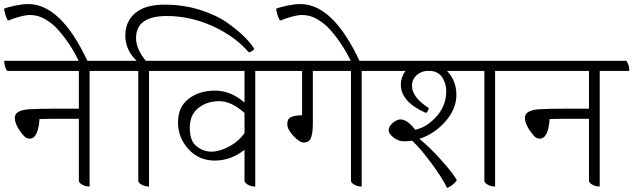

<svg xmlns="http://www.w3.org/2000/svg" viewBox="-46 -900 3124 947"><path d="M542 -550H396V20Q375 20 359 10.5Q343 1 343 -8V-314H209Q168 -314 149 -313Q142 -216 100 -216Q96 -216 85 -219.5Q74 -223 50.5 -257Q27 -291 27 -319Q27 -356 96 -361Q142 -364 227 -364H343V-550H-10Q-25 -569 -25 -600H527Q542 -582 542 -550Z M-7 -798Q-22 -826 -26 -857Q-7 -865 29.5 -872.5Q66 -880 93 -880Q254 -880 385 -600L349 -585Q306 -680 239 -755Q213 -784 177.5 -805Q142 -826 102.5 -826Q63 -826 -7 -798Z M491 -600H628Q572 -654 572 -724Q572 -794 621 -835.5Q670 -877 764 -877Q858 -877 938 -852Q1018 -827 1072 -790Q1171 -720 1208 -659Q1199 -645 1181 -642Q1113 -721 1003 -771Q893 -821 777 -821Q625 -821 625 -712Q625 -659 673 -600H819Q834 -582 834 -550H689V20Q668 20 652 10.5Q636 1 636 -8V-550H506Q491 -569 491 -600Z M1358 -550H1213V20Q1192 20 1176 10.5Q1160 1 1160 -8V-161Q1092 -108 1013.5 -108Q935 -108 883.5 -164.5Q832 -221 832 -296.5Q832 -372 884 -412.5Q936 -453 1014.5 -453Q1093 -453 1160 -394V-550H781Q766 -569 766 -600H1343Q1358 -582 1358 -550ZM1160 -343Q1095 -401 1035 -401Q975 -401 932.5 -367.5Q890 -334 890 -269.5Q890 -205 923.5 -178.5Q957 -152 997 -152Q1037 -152 1084.5 -177.5Q1132 -203 1160 -244Z M1883 -550H1738V20Q1717 20 1701 10.5Q1685 1 1685 -8V-550H1497V-289Q1497 -232 1483 -211Q1473 -197 1452.5 -197Q1432 -197 1401.5 -229Q1371 -261 1371 -288Q1371 -301 1375 -309Q1384 -330 1444 -332V-550H1323Q1308 -569 1308 -600H1868Q1883 -582 1883 -550Z M1335 -798Q1320 -826 1316 -857Q1335 -865 1371.5 -872.5Q1408 -880 1435 -880Q1596 -880 1727 -600L1691 -585Q1648 -680 1581 -755Q1555 -784 1519.5 -805Q1484 -826 1444.5 -826Q1405 -826 1335 -798Z M2541 -550H2396V20Q2375 20 2359 10.5Q2343 1 2343 -8V-550H2159Q2205 -502 2205 -432Q2205 -362 2150.5 -300.5Q2096 -239 2022 -215Q2065 -183 2131 -109.5Q2197 -36 2207 -10Q2187 16 2159 27Q2137 -20 2082.5 -94Q2028 -168 1987 -206Q1971 -203 1945.5 -203Q1920 -203 1895.5 -221.5Q1871 -240 1871 -258.5Q1871 -277 1891.5 -294Q1912 -311 1929 -311Q1963 -311 2002 -260Q2059 -272 2107 -325.5Q2155 -379 2155 -451Q2155 -485 2137.5 -515Q2120 -545 2082 -550H2055Q2026 -546 2006 -526.5Q1986 -507 1986 -477Q1986 -420 2069 -367Q2066 -350 2055 -343Q1931 -397 1931 -483Q1931 -519 1954 -550H1848Q1833 -569 1833 -600H2526Q2541 -582 2541 -550Z M3058 -550H2912V20Q2891 20 2875 10.5Q2859 1 2859 -8V-314H2725Q2684 -314 2665 -313Q2658 -216 2616 -216Q2612 -216 2601 -219.5Q2590 -223 2566.5 -257Q2543 -291 2543 -319Q2543 -356 2612 -361Q2658 -364 2743 -364H2859V-550H2506Q2491 -569 2491 -600H3043Q3058 -582 3058 -550Z"/></svg>

Font: Karma Light
Style: Regular
Weight: 300
Designer: Joana Correia
Foundry: Indian Type Foundry
Version: Version 1.202;PS 1.0;hotconv 1.0.78;makeotf.lib2.5.61930; tt